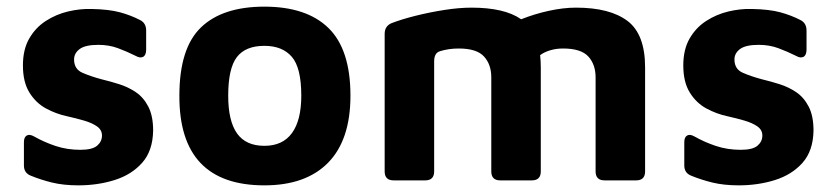

<svg xmlns="http://www.w3.org/2000/svg" viewBox="-20 -543 2510 578"><path d="M216 15Q171 15 136.5 6.5Q102 -2 73 -14Q52 -22 52 -45V-115Q52 -130 60.5 -135Q69 -140 83 -132Q113 -115 147.5 -103.5Q182 -92 222 -92Q258 -92 272.5 -104.5Q287 -117 287 -135Q287 -152 272 -162.5Q257 -173 233 -180Q209 -187 182 -193Q149 -200 118.5 -216.5Q88 -233 68.5 -264.5Q49 -296 49 -346Q49 -394 68 -427Q87 -460 118 -480Q149 -500 185 -508.5Q221 -517 255 -516Q308 -515 341 -506Q374 -497 401 -483Q420 -474 420 -451V-394Q420 -377 411 -372Q402 -367 388 -375Q362 -388 335 -398Q308 -408 276 -408Q237 -408 220 -395.5Q203 -383 203 -364Q203 -335 228 -324Q253 -313 287 -304Q312 -298 339 -289.5Q366 -281 389 -265.5Q412 -250 426.5 -222Q441 -194 441 -150Q440 -89 408 -53Q376 -17 325 -1Q274 15 216 15Z M776 15Q519 15 520 -255Q520 -398 585 -460.5Q650 -523 776 -523Q903 -523 969 -458.5Q1035 -394 1035 -255Q1035 -122 968 -53.5Q901 15 776 15ZM776 -104Q831 -104 859 -142.5Q887 -181 887 -255Q887 -339 858.5 -372Q830 -405 776 -405Q719 -405 693 -371Q667 -337 667 -255Q667 -179 693.5 -141.5Q720 -104 776 -104Z M1608 -340V-27Q1608 0 1581 0H1486Q1459 0 1459 -27V-310Q1459 -349 1437 -373Q1415 -397 1361 -397Q1346 -397 1332 -395Q1318 -393 1305 -389Q1295 -386 1291 -378Q1287 -370 1287 -359V-27Q1287 0 1260 0H1165Q1138 0 1138 -27V-441Q1138 -464 1158 -473Q1189 -485 1231 -495.5Q1273 -506 1317.5 -513Q1362 -520 1400 -520Q1448 -520 1485.5 -511.5Q1523 -503 1549 -485Q1589 -501 1632.5 -510.5Q1676 -520 1714 -520Q1816 -520 1869 -480Q1922 -440 1922 -340V-27Q1922 0 1895 0H1800Q1773 0 1773 -27V-310Q1773 -349 1751 -373Q1729 -397 1675 -397Q1654 -397 1636 -391.5Q1618 -386 1606 -377Q1608 -360 1608 -340Z M2204 15Q2159 15 2124.5 6.5Q2090 -2 2061 -14Q2040 -22 2040 -45V-115Q2040 -130 2048.5 -135Q2057 -140 2071 -132Q2101 -115 2135.5 -103.5Q2170 -92 2210 -92Q2246 -92 2260.5 -104.5Q2275 -117 2275 -135Q2275 -152 2260 -162.5Q2245 -173 2221 -180Q2197 -187 2170 -193Q2137 -200 2106.5 -216.5Q2076 -233 2056.5 -264.5Q2037 -296 2037 -346Q2037 -394 2056 -427Q2075 -460 2106 -480Q2137 -500 2173 -508.5Q2209 -517 2243 -516Q2296 -515 2329 -506Q2362 -497 2389 -483Q2408 -474 2408 -451V-394Q2408 -377 2399 -372Q2390 -367 2376 -375Q2350 -388 2323 -398Q2296 -408 2264 -408Q2225 -408 2208 -395.5Q2191 -383 2191 -364Q2191 -335 2216 -324Q2241 -313 2275 -304Q2300 -298 2327 -289.5Q2354 -281 2377 -265.5Q2400 -250 2414.5 -222Q2429 -194 2429 -150Q2428 -89 2396 -53Q2364 -17 2313 -1Q2262 15 2204 15Z"/></svg>

Font: Pitagon Sans
Style: Bold
Weight: 700
Designer: Travis Tran
Foundry: Pitagon
Version: Version 1.001; ttfautohint (v1.8.4.7-5d5b);gftools[0.9.26]